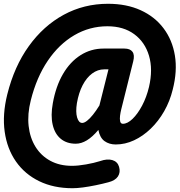

<svg xmlns="http://www.w3.org/2000/svg" viewBox="-20 -837 950 1016"><path d="M364 159Q264 159 187.8 122Q111.5 85 64.5 17.8Q17.5 -49.5 4.8 -140Q-8 -230.5 18.5 -337.5Q55.5 -486 132.8 -593.2Q210 -700.5 317.2 -758.8Q424.5 -817 551.5 -817Q649.5 -817 724.2 -783Q799 -749 845.5 -687.2Q892 -625.5 905.5 -543Q919 -460.5 894 -363Q879 -301.5 848.8 -248.5Q818.5 -195.5 777.5 -156Q736.5 -116.5 689.2 -94.5Q642 -72.5 592.5 -72.5Q558 -72.5 533.2 -90.2Q508.5 -108 500.5 -149.5Q469.5 -112.5 439.8 -94.5Q410 -76.5 381 -76.5Q333 -76.5 301.5 -102.5Q270 -128.5 258.8 -176.8Q247.5 -225 259.5 -291Q275.5 -380.5 313.2 -445.2Q351 -510 406.2 -545Q461.5 -580 527.5 -580H638.5Q668.5 -580 681 -563Q693.5 -546 685 -512.5L621.5 -258Q617.5 -242 615.2 -224.2Q613 -206.5 616 -194.2Q619 -182 630.5 -182Q654.5 -182 681.5 -208Q708.5 -234 732 -278.2Q755.5 -322.5 768.5 -377Q790 -469.5 768.5 -542Q747 -614.5 690.2 -656.2Q633.5 -698 548.5 -698Q454 -698 373 -650.5Q292 -603 232.8 -515.5Q173.5 -428 143 -306.5Q124.5 -233.5 131.5 -170.5Q138.5 -107.5 168 -60Q197.5 -12.5 246.5 14Q295.5 40.5 361 40.5Q393 40.5 435.5 33Q478 25.5 509.5 15.5Q547.5 2 574.8 10.2Q602 18.5 610 45.5Q618.5 75 604 96.8Q589.5 118.5 553.5 127.5Q522 136 486.8 143.2Q451.5 150.5 419.2 154.8Q387 159 364 159ZM415 -186.5Q426 -186.5 440.5 -197.8Q455 -209 471.8 -229.8Q488.5 -250.5 506 -279L554 -470H531.5Q497 -470 467.5 -448Q438 -426 417.2 -386Q396.5 -346 387 -291.5Q379.5 -244.5 388 -215.5Q396.5 -186.5 415 -186.5Z"/></svg>

Font: Edu AU VIC WA NT Hand SemiBold
Style: Regular
Weight: 600
Version: Version 1.001